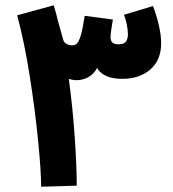

<svg xmlns="http://www.w3.org/2000/svg" viewBox="-20 -704 656 728"><path d="M591 -540Q591 -476 550 -440.5Q509 -405 443 -405Q373 -405 348 -446Q335 -422 314 -411Q293 -400 271 -400Q256 -400 241 -405Q256 -293 263.5 -182Q271 -71 271 0L136 4Q136 -54 124.5 -170.5Q113 -287 92.5 -417Q72 -547 45 -646L184 -684Q197 -638 199 -627L219 -556Q222 -543 232 -537.5Q242 -532 254 -532Q265 -532 272.5 -540Q280 -548 287 -572Q294 -596 301 -644L408 -630L404 -605Q399 -575 399 -563Q399 -536 429 -536Q450 -536 457.5 -546.5Q465 -557 465 -574Q465 -589 461 -610Q457 -631 450 -648L560 -681Q573 -648 582 -609.5Q591 -571 591 -540Z"/></svg>

Font: Noto Sans Arabic
Style: Bold
Weight: 700
Designer: Nadine Chahine
Foundry: Monotype Imaging Inc.
Version: Version 1.001